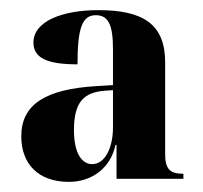

<svg xmlns="http://www.w3.org/2000/svg" viewBox="-20 -739 401 379"><path d="M116 -380C160 -380 198 -406 208 -453H210V-386H342V-396C316 -396 306 -405 306 -434V-616C306 -691 263 -719 174 -719C103 -719 46 -697 46 -655C46 -624 74 -612 133 -612C133 -683 142 -709 169 -709C194 -709 203 -690 203 -642V-571L170 -569C70 -563 22 -533 22 -470C22 -415 56 -380 116 -380ZM162 -415C143 -415 126 -434 126 -482C126 -536 144 -557 188 -560L203 -561V-487C203 -449 188 -415 162 -415Z"/></svg>

Font: Noto Serif Display ExtraCondensed ExtraBold
Style: Regular
Weight: 800
Width: 2
Designer: Monotype Design Team
Foundry: Monotype Imaging Inc.
Version: Version 2.009